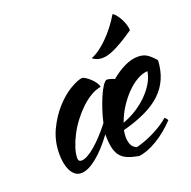

<svg xmlns="http://www.w3.org/2000/svg" viewBox="-134 -862 1030 1033"><g transform="rotate(-20 381.0 -345.5)"><path d="M464 -408Q474 -408 486.5 -404.5Q499 -401 510 -396Q548 -428 588 -447.5Q628 -467 666 -467Q694 -467 714 -455.5Q734 -444 762 -412Q759 -354 739.5 -309Q720 -264 683.5 -229Q647 -194 591.5 -167.5Q536 -141 461 -121Q459 -112 458 -102Q457 -92 457 -81Q457 -60 464.5 -40.5Q472 -21 495 -11Q547 -24 600.5 -51Q654 -78 689 -109Q699 -99 704 -90Q653 -36 595.5 -1.5Q538 33 490 38Q452 31 427 20.5Q402 10 387 -9Q372 -28 365.5 -58Q359 -88 359 -134Q305 -61 255 -21.5Q205 18 167 18Q146 18 131 5.5Q116 -7 107 -26.5Q98 -46 94 -70Q90 -94 90 -118Q90 -193 120 -255.5Q150 -318 191.5 -363.5Q233 -409 276.5 -434.5Q320 -460 346 -462Q355 -460 367.5 -451.5Q380 -443 392 -431.5Q404 -420 412.5 -407Q421 -394 423 -383Q393 -378 363 -360Q333 -342 305.5 -315.5Q278 -289 253.5 -256.5Q229 -224 211.5 -190Q194 -156 183.5 -123.5Q173 -91 173 -64Q173 -45 191 -45Q206 -45 226.5 -56Q247 -67 270.5 -87Q294 -107 319.5 -134.5Q345 -162 370 -194Q378 -230 389.5 -265Q401 -300 413.5 -329.5Q426 -359 439 -380Q452 -401 464 -408ZM688 -376Q661 -375 630 -358Q599 -341 569.5 -311.5Q540 -282 514.5 -243Q489 -204 473 -159Q515 -174 551.5 -197.5Q588 -221 616.5 -249.5Q645 -278 664 -310Q683 -342 688 -376ZM617 -729Q627 -723 637.5 -709.5Q648 -696 656.5 -679.5Q665 -663 670 -646Q675 -629 675 -615Q637 -589 608.5 -572Q580 -555 557.5 -544.5Q535 -534 518 -529.5Q501 -525 485 -525Q453 -525 430 -544Q452 -552 476 -569Q500 -586 524.5 -610Q549 -634 572.5 -664Q596 -694 617 -729Z"/></g></svg>

Font: Sweet Mavka Script
Style: Regular
Weight: 500
Designer: Pablo Impallari/Anastassiya Vishnevskaya
Foundry: Pablo Impallari/ Anastassiya Vishnevskaya
Version: Version 2.0/www.impallari.com/   behance.net/sweetcherry